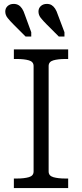

<svg xmlns="http://www.w3.org/2000/svg" viewBox="-20 -963 421 983"><path d="M276 -888 310 -798V-776H281L219 -838Q201 -856 189 -871Q177 -886 177 -904Q177 -921 189 -932Q201 -943 220 -943Q234 -943 244 -937Q254 -931 262 -919Q270 -907 276 -888ZM107 -888 140 -798V-776H111L49 -838Q31 -856 19 -871Q7 -886 7 -904Q7 -921 19 -932Q31 -943 50 -943Q64 -943 74.5 -937Q85 -931 93 -919Q101 -907 107 -888ZM152 -85V-625Q152 -647 128 -654Q104 -661 67 -661H51V-710H329V-661H314Q277 -661 253 -654Q229 -647 229 -625V-85Q229 -63 253 -56Q277 -49 314 -49H329V0H51V-49H67Q104 -49 128 -56Q152 -63 152 -85Z"/></svg>

Font: Roboto Serif 20pt Light
Style: Regular
Weight: 300
Version: Version 1.008